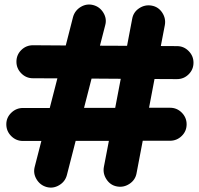

<svg xmlns="http://www.w3.org/2000/svg" viewBox="-20 -763 892 861"><path d="M189 75.7Q159.7 67.4 143.8 40.8Q127.9 14.2 135.7 -15.1L165.5 -130.9H82.5Q52.2 -130.9 30.3 -152.8Q8.3 -174.8 8.3 -205.6Q8.3 -235.8 30.5 -257.3Q52.7 -278.8 83 -278.8H203.1L237.3 -411.6L127.4 -412.1Q97.2 -412.1 75.4 -434.1Q53.7 -456.1 53.7 -486.3Q53.7 -517.1 75.4 -538.6Q97.2 -560.1 127.9 -560.1L274.9 -559.1L307.6 -687Q315.9 -716.3 342.5 -732.2Q369.1 -748 398.4 -740.2Q427.7 -732.4 443.8 -705.6Q460 -678.7 451.7 -649.4L428.2 -558.1L549.8 -557.6L572.8 -678.7Q578.1 -709 604.2 -726.1Q630.4 -743.2 660.2 -737.8Q690.4 -732.4 707.5 -706.3Q724.6 -680.2 719.2 -650.4L701.2 -556.6L773.9 -556.2Q804.2 -556.2 825.9 -534.2Q847.7 -512.2 847.7 -481.9Q847.7 -451.2 825.9 -429.7Q804.2 -408.2 773.4 -408.2L672.9 -408.7L648.4 -279.8H742.7Q773.4 -279.8 795.2 -257.8Q816.9 -235.8 816.9 -205.6Q816.9 -174.8 794.9 -153.3Q772.9 -131.8 742.2 -131.8H620.1L592.3 14.2Q586.9 43.9 560.8 61.3Q534.7 78.6 504.9 73.2Q475.1 67.9 457.8 41.7Q440.4 15.6 445.8 -14.2L468.3 -131.3H319.3L279.8 22.5Q272 51.8 245.1 67.6Q218.3 83.5 189 75.7ZM390.6 -410.6 356.9 -279.3H496.6L521.5 -409.7Z"/></svg>

Font: Mikhak ExtraBold
Style: Regular
Weight: 800
Designer: Amin Abedi
Version: Version 3.3